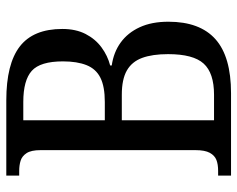

<svg xmlns="http://www.w3.org/2000/svg" viewBox="-92 -662 754 610"><g transform="rotate(-90 285.0 -357.0)"><path d="M32 0V-41H47Q68 -41 82 -46.5Q96 -52 104.5 -67.5Q113 -83 113 -113V-605Q113 -635 103.5 -649.5Q94 -664 79.5 -668.5Q65 -673 47 -673H32V-714H271Q387 -714 442.5 -671Q498 -628 498 -536Q498 -493 482 -462Q466 -431 439.5 -411.5Q413 -392 382 -384V-379Q424 -373 455 -350.5Q486 -328 503.5 -290Q521 -252 521 -199Q521 -99 465.5 -49.5Q410 0 294 0ZM208 -54H289Q358 -54 388 -87Q418 -120 418 -200Q418 -250 406 -282.5Q394 -315 366 -331Q338 -347 289 -347H208ZM208 -401H266Q315 -401 343 -415Q371 -429 383 -459Q395 -489 395 -534Q395 -606 365 -633Q335 -660 266 -660H208Z"/></g></svg>

Font: Noto Serif Condensed
Style: Regular
Weight: 400
Width: 3
Designer: Monotype Design Team
Foundry: Monotype Imaging Inc.
Version: Version 2.015